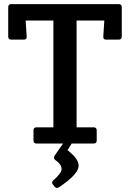

<svg xmlns="http://www.w3.org/2000/svg" viewBox="-20 -699 633 935"><path d="M436 0H329L309 32L325 46Q363 79 363 108Q363 149 267 213Q262 216 256.5 216Q251 216 246 210L238 200Q229 189 239 180Q280 144 280 124Q280 104 258 87L249 80Q238 71 246 59L287 0H158Q143 0 143 -15V-64Q143 -79 158 -79H240V-599H105L110 -521Q111 -506 96 -506H35Q20 -506 20 -521V-664Q20 -679 35 -679H558Q573 -679 573 -664V-521Q573 -506 558 -506H497Q482 -506 483 -521L488 -599H353V-79H436Q451 -79 451 -64V-15Q451 0 436 0Z"/></svg>

Font: Crete Round
Style: Regular
Weight: 400
Designer: Veronika Burian
Foundry: TypeTogether
Version: Version 1.001